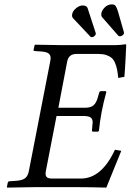

<svg xmlns="http://www.w3.org/2000/svg" viewBox="-20 -850 593 872"><path d="M553.2 -646Q553.2 -637.2 550.3 -582.5Q547.4 -527.8 544.9 -501L517.1 -496.1Q514.6 -519.5 511.7 -534.2Q508.8 -548.8 502.7 -563.7Q496.6 -578.6 487.3 -586.7Q478 -594.7 462.9 -599.9Q447.8 -605 426.8 -605H327.1Q292 -605 285.2 -570.8L245.1 -360.8H367.2Q391.1 -360.8 403.6 -370.8Q416 -380.9 422.9 -402.8L430.2 -428.2Q432.1 -436 439 -436H460L462.9 -432.1Q437.5 -340.8 429.2 -254.9L423.8 -252H402.8Q399.4 -252 398.2 -254.6Q397 -257.3 397.9 -259.8L399.9 -285.2Q399.9 -286.6 400.4 -289.3Q400.9 -292 400.9 -293Q400.9 -310.1 391.4 -316.7Q381.8 -323.2 358.9 -323.2H236.8L188 -71.8Q187 -67.9 187 -62Q187 -48.8 194.3 -43.9Q201.7 -39.1 216.8 -39.1H347.2Q441.4 -39.1 502 -169.9L530.8 -165Q527.8 -158.2 462.9 2Q386.7 0 340.8 0H134.8Q103 0 13.2 2L11.2 0L15.1 -20Q17.6 -26.9 23.9 -26.9L53.2 -28.8Q81.1 -30.8 93.8 -40.5Q106.4 -50.3 110.8 -71.8L208 -570.8Q210 -580.6 210 -585Q210 -600.6 200 -607.7Q189.9 -614.7 167 -616.2L139.2 -618.2Q130.4 -618.2 132.8 -625L137.2 -645L139.2 -647Q229 -645 259.8 -645H502.9Q525.9 -645 548.8 -648.9Q553.2 -648.9 553.2 -646ZM307.1 -778.8Q307.1 -796.9 323.5 -811Q339.8 -825.2 355 -825.2Q374 -825.2 377.9 -813L415 -699.2V-696.8Q415 -691.4 409.2 -686.3Q403.3 -681.2 397 -681.2Q392.1 -681.2 391.1 -683.1L312 -767.1Q307.1 -772 307.1 -778.8ZM524.9 -685.1Q522 -685.1 518.1 -687L442.9 -772.9Q439.9 -777.3 439.9 -784.2Q439.9 -799.8 454.3 -814.9Q468.8 -830.1 487.8 -830.1Q500 -830.1 505.1 -823Q510.3 -815.9 516.1 -796.9L543 -703.1V-700.2Q543 -694.3 536.6 -689.7Q530.3 -685.1 524.9 -685.1Z"/></svg>

Font: Common Serif Medium
Style: Italic
Weight: 500
Italic angle: -12°
Designer: Philipp H. Poll, Khaled Hosny
Foundry: Stefan Peev, Context Ltd.
Version: Version 1.026